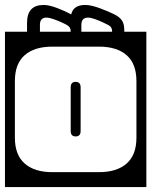

<svg xmlns="http://www.w3.org/2000/svg" viewBox="-40 -734 610 774"><path d="M461 -613V-606H550V20H-20V-606H69V-642Q69 -714 136 -714Q158.5 -714 191.5 -701.2Q224.5 -688.5 247 -676Q256 -714 303 -714Q327 -714 361.5 -701.2Q396 -688.5 419 -677Q439.5 -667.5 450.2 -653.5Q461 -639.5 461 -613ZM288 -634V-606H412V-608Q412 -625 397 -633Q389.5 -637 374 -644.2Q358.5 -651.5 342 -657.2Q325.5 -663 315 -663Q288 -663 288 -634ZM121 -634V-606H245V-608Q245 -625 230 -633Q222.5 -637.5 207 -644.5Q191.5 -651.5 174.8 -657.2Q158 -663 147 -663Q121 -663 121 -634ZM171 -546Q99 -546 59.5 -511.5Q20 -477 20 -407V-179Q20 -109.5 59.5 -74.8Q99 -40 171 -40H359Q431 -40 470.5 -74.8Q510 -109.5 510 -179V-407Q510 -477 470.5 -511.5Q431 -546 359 -546ZM285 -206Q285 -184 265 -184Q245 -184 245 -206V-382Q245 -404 265 -404Q285 -404 285 -382Z"/></svg>

Font: Honk Rounded
Style: Regular
Weight: 400
Designer: Noopur Datye & Yesha Goshar
Foundry: Ek Type
Version: Version 1.000